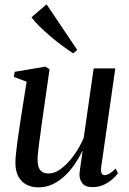

<svg xmlns="http://www.w3.org/2000/svg" viewBox="-20 -834 582 866"><path d="M154 11Q122 11 98.8 -1.5Q75.5 -14 62.5 -38.5Q49.5 -63 49.5 -100.5Q49.5 -114.5 51.8 -138.5Q54 -162.5 57.8 -189.8Q61.5 -217 65.2 -241.5Q69 -266 71 -281L100 -465.5L42.5 -487L46.5 -510L185 -533.5L203.5 -521.5L169 -280.5Q167 -262.5 163.5 -239.2Q160 -216 157 -192.5Q154 -169 151.8 -148.8Q149.5 -128.5 149.5 -116.5Q149.5 -93 155 -78.5Q160.5 -64 171.8 -57.8Q183 -51.5 200 -51.5Q226.5 -51.5 255.5 -73Q284.5 -94.5 311.5 -131Q338.5 -167.5 357.5 -212L402.5 -525.5H500L436.5 -81Q434 -63.5 438 -53.8Q442 -44 452 -44Q461.5 -44 474 -51.2Q486.5 -58.5 501.5 -74L512 -53Q504 -40.5 487.2 -25.8Q470.5 -11 447.8 -0.5Q425 10 398 10Q364.5 10 351.2 -7.5Q338 -25 338.5 -49Q338.5 -52.5 340 -64.2Q341.5 -76 343.8 -92Q346 -108 348.5 -124.2Q351 -140.5 352.5 -152L351 -152.5Q335 -119.5 314.5 -90Q294 -60.5 269.2 -38Q244.5 -15.5 215.8 -2.2Q187 11 154 11ZM310 -593.5Q287.5 -608 260.8 -627.8Q234 -647.5 207.8 -669.8Q181.5 -692 159 -714.2Q136.5 -736.5 122 -756L190 -814.5L328.5 -608.5Z"/></svg>

Font: Merriweather 96pt
Style: Italic
Weight: 400
Italic angle: -7.8°
Version: Version 2.101